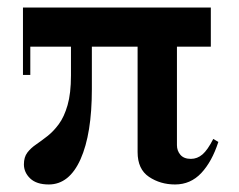

<svg xmlns="http://www.w3.org/2000/svg" viewBox="-20 -480 634 510"><path d="M41 -281V-460H540V-356H60.5V-281ZM109.5 10Q77 10 60.2 -6Q43.5 -22 43.5 -43.5Q43.5 -62.5 52.5 -74.5Q61.5 -86.5 75.8 -96.2Q90 -106 106 -118.5Q122 -131 136.2 -150.2Q150.5 -169.5 159.5 -200.8Q168.5 -232 168.5 -279.5V-400H224V-243Q224 -124.5 194 -57.2Q164 10 109.5 10ZM445 10Q406 10 375.8 -10.2Q345.5 -30.5 345.5 -76V-383H450V-94.5Q450 -79.5 459.2 -68.8Q468.5 -58 487 -58Q504 -58 517.8 -69.8Q531.5 -81.5 546.5 -111L560 -103Q543 -50.5 514.5 -20.2Q486 10 445 10Z"/></svg>

Font: Bodoni Moda 11pt Medium
Style: Regular
Weight: 500
Designer: Owen Earl
Foundry: indestructible type
Version: Version 2.004